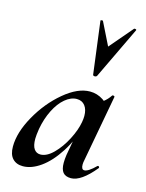

<svg xmlns="http://www.w3.org/2000/svg" viewBox="-113 -800 670 883"><g transform="rotate(15 222.0 -359.0)"><path d="M16 -63Q16 -130 60.5 -209.5Q105 -289 170.5 -344Q236 -399 294 -399Q328 -399 357 -380Q386 -361 389 -324L329 -357Q346 -359 364.5 -373Q383 -387 396 -407Q398 -409 400 -409Q403 -409 406 -407Q409 -405 408 -404L350 -89Q347 -76 347 -66Q347 -42 361 -42Q380 -42 415 -77Q416 -78 418 -78Q421 -78 423 -74.5Q425 -71 423 -69Q359 9 311 9Q285 9 273 -5.5Q261 -20 261 -51Q261 -68 264 -89L289 -229L310 -246Q287 -167 249 -108Q211 -49 167.5 -18Q124 13 83 13Q52 13 34 -6Q16 -25 16 -63ZM294 -253Q297 -270 297 -283Q297 -314 283 -332Q269 -350 244 -350Q216 -350 188.5 -327Q161 -304 140.5 -263Q120 -222 111 -172Q106 -140 106 -124Q106 -91 117 -75.5Q128 -60 147 -60Q177 -60 208.5 -91.5Q240 -123 263.5 -168.5Q287 -214 294 -253ZM267 -727 320 -620 414 -730Q415 -731 418 -731Q421 -731 423.5 -729.5Q426 -728 425 -726L306 -477Q303 -472 295 -472Q292 -472 289.5 -473.5Q287 -475 287 -477L255 -726Q255 -729 260.5 -729.5Q266 -730 267 -727Z"/></g></svg>

Font: Cormorant Infant
Style: Bold Italic
Weight: 700
Italic angle: -10°
Designer: Christian Thalmann (Catharsis Fonts)
Foundry: Catharsis Fonts
Version: Version 4.000